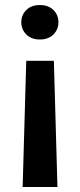

<svg xmlns="http://www.w3.org/2000/svg" viewBox="-20 -558 314 757"><path d="M210.4 -470.2Q210.4 -441.9 190.7 -422.1Q170.9 -402.3 137.2 -402.3Q103.5 -402.3 83.7 -422.1Q64 -441.9 64 -470.2Q64 -499 83.7 -518.6Q103.5 -538.1 137.2 -538.1Q170.9 -538.1 190.7 -518.6Q210.4 -499 210.4 -470.2ZM69.3 179.2 83.5 -318.4H192.4L206.5 179.2Z"/></svg>

Font: Vazirmatn UI FD SemiBold
Style: Regular
Weight: 600
Designer: Saber Rastikerdar
Foundry: Saber Rastikerdar
Version: Version 33.003